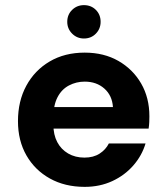

<svg xmlns="http://www.w3.org/2000/svg" viewBox="-20 -716 646 748"><path d="M310 12Q233 12 174.5 -20.5Q116 -53 83 -110.5Q50 -168 50 -244Q50 -322 82.5 -382Q115 -442 173.5 -476.5Q232 -511 310 -511Q385 -511 441.5 -478.5Q498 -446 530 -390.5Q562 -335 562 -263Q562 -253 561.5 -240.5Q561 -228 559 -215H149V-299H420Q417 -344 386.5 -371Q356 -398 310 -398Q277 -398 248.5 -383Q220 -368 204 -337Q188 -306 188 -259V-230Q188 -191 203 -162.5Q218 -134 245.5 -118Q273 -102 309 -102Q344 -102 368 -117.5Q392 -133 404 -157H547Q533 -110 499.5 -71.5Q466 -33 417.5 -10.5Q369 12 310 12ZM307 -566Q280 -566 261 -585Q242 -604 242 -631Q242 -659 261 -677.5Q280 -696 307 -696Q335 -696 353.5 -677.5Q372 -659 372 -631Q372 -604 353.5 -585Q335 -566 307 -566Z"/></svg>

Font: DM Sans 20pt ExtraBold
Style: Regular
Weight: 800
Version: Version 4.004;gftools[0.9.30]